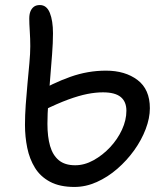

<svg xmlns="http://www.w3.org/2000/svg" viewBox="-20 -729 655 761"><path d="M275 12Q217 12 178.5 -8.5Q140 -29 118.5 -64Q97 -99 88 -143Q79 -187 79 -234Q79 -272 82 -314Q85 -356 89 -398.5Q93 -441 96.5 -479Q100 -517 100 -546Q100 -575 98 -605.5Q96 -636 96 -655Q96 -672 100.5 -683.5Q105 -695 114 -702Q123 -709 138 -709Q165 -709 177.5 -678Q190 -647 190 -597Q190 -560 186.5 -514.5Q183 -469 179 -420Q175 -371 171.5 -324Q168 -277 168 -238Q168 -187 178.5 -150.5Q189 -114 213 -94Q237 -74 278 -74Q315 -74 351 -94Q387 -114 416.5 -145.5Q446 -177 463.5 -215Q481 -253 481 -290Q481 -326 458.5 -344.5Q436 -363 388 -363Q359 -363 326 -356.5Q293 -350 250.5 -334.5Q208 -319 149 -290L116 -357Q190 -400 259 -424.5Q328 -449 400 -449Q476 -449 525 -412Q574 -375 574 -300Q574 -261 557.5 -217.5Q541 -174 512 -133.5Q483 -93 445 -60Q407 -27 363.5 -7.5Q320 12 275 12Z"/></svg>

Font: Shantell Sans
Style: Regular
Weight: 400
Designer: Stephen Nixon, Anya Danilova, Shantell Martin
Foundry: Arrow Type
Version: Version 1.008;[ac192a2d6]